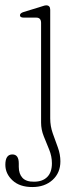

<svg xmlns="http://www.w3.org/2000/svg" viewBox="-30 -484 320 736"><path d="M162.5 -30Q162.5 -0.5 172.2 27Q182 54.5 191.8 81.2Q201.5 108 201.5 134.5Q201.5 178.5 171.5 205.8Q141.5 233 94 233Q45.5 233 18 207.5Q-9.5 182 -9.5 147.5Q-9.5 108 17.5 108Q42 108 42 142.5V155.5Q42 182.5 56.2 197.8Q70.5 213 100.5 212.5Q133 212.5 151 194.5Q169 176.5 169 142Q169 115 158.5 89.5Q148 64 137.8 38.5Q127.5 13 127.5 -14V-396Q127.5 -416.5 109 -416.5H61Q46.5 -416.5 46.5 -425.5Q46.5 -433.5 60.5 -438L119.5 -456Q128 -458.5 135.2 -461Q142.5 -463.5 147 -463.5Q162.5 -463.5 162.5 -446.5Z"/></svg>

Font: Fraunces 9pt Soft Thin
Style: Regular
Weight: 100
Version: Version 1.000;[b76b70a41]